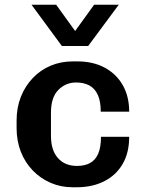

<svg xmlns="http://www.w3.org/2000/svg" viewBox="-20 -780 640 810"><path d="M286 10Q237 10 194 -8.5Q151 -27 118.5 -60.5Q86 -94 68 -139.5Q50 -185 50 -240V-271Q50 -326 68 -371.5Q86 -417 118.5 -451Q151 -485 194 -503Q237 -521 287 -521H306Q373 -521 422 -494.5Q471 -468 498 -420.5Q525 -373 525 -309H405Q405 -353 392.5 -380Q380 -407 357 -419.5Q334 -432 301 -432Q257 -432 226 -400.5Q195 -369 195 -305V-207Q195 -146 224.5 -113Q254 -80 305 -80Q337 -80 359.5 -92Q382 -104 394 -131Q406 -158 406 -203H525Q525 -135 497 -87.5Q469 -40 419 -15Q369 10 304 10ZM481 -760 352 -586H241L113 -760H217L331 -602H263L377 -760Z"/></svg>

Font: Chivo Mono Medium SemiBold
Style: Regular
Weight: 600
Monospace: yes
Version: Version 1.008